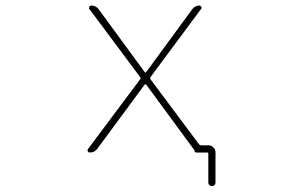

<svg xmlns="http://www.w3.org/2000/svg" viewBox="-20 -545 1040 680"><path d="M717.8 102.5V0Q717.8 -4.9 713.9 -4.9H675.8Q668.9 -4.9 668.9 -11.7Q668.9 -12.7 668 -13.7L498 -245.1Q497.1 -246.1 495.1 -246.1Q493.2 -246.1 492.2 -245.1L324.2 -17.6Q314.5 -4.9 298.8 -4.9Q293.9 -4.9 291 -8.8Q290 -10.7 290 -12.7Q290 -14.6 292 -17.6L476.6 -264.6Q479.5 -267.6 476.6 -271.5L296.9 -512.7Q293.9 -516.6 296.4 -521Q298.8 -525.4 303.7 -525.4Q319.3 -525.4 329.1 -512.7L492.2 -290Q493.2 -288.1 495.1 -288.1Q497.1 -288.1 498 -290L661.1 -512.7Q670.9 -525.4 686.5 -525.4Q690.4 -525.4 692.9 -521Q695.3 -516.6 692.4 -513.7L512.7 -271.5Q510.7 -267.6 512.7 -264.6L685.5 -33.2Q688.5 -30.3 692.4 -30.3H718.8Q728.5 -30.3 735.8 -22.9Q743.2 -15.6 743.2 -5.9V102.5Q743.2 107.4 739.3 110.8Q735.4 114.3 730.5 114.3Q725.6 114.3 721.7 110.8Q717.8 107.4 717.8 102.5Z"/></svg>

Font: Rounded Mgen+ 1mn thin
Style: Regular
Weight: 100
Designer: [Source Han Sans]
Ryoko NISHIZUKA  (kana & ideographs); Paul D. Hunt (Latin, Greek & Cyrillic); Wenlong ZHANG  (bopomofo
Version: Version 1.059.20150602